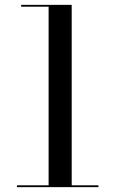

<svg xmlns="http://www.w3.org/2000/svg" viewBox="-20 -770 474 790"><path d="M180 -2.5V-742.5H67V-750H275V-2.5ZM50 0V-7.5H385V0Z"/></svg>

Font: Bodoni Moda 28pt
Style: Regular
Weight: 400
Designer: Owen Earl
Foundry: indestructible type
Version: Version 2.005